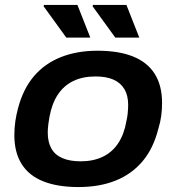

<svg xmlns="http://www.w3.org/2000/svg" viewBox="-20 -744 712 776"><path d="M297 12Q213 12 155 -11Q97 -34 67.5 -81Q38 -128 38 -198Q38 -227 42 -254Q46 -281 53 -307Q74 -386 118 -437Q162 -488 227 -513.5Q292 -539 374 -539Q459 -539 517 -516Q575 -493 605 -446Q635 -399 635 -328Q635 -301 631.5 -275Q628 -249 620 -224Q600 -144 556 -92Q512 -40 447 -14Q382 12 297 12ZM306 -92Q357 -92 395.5 -110.5Q434 -129 458 -165.5Q482 -202 491 -255Q495 -273 496 -284.5Q497 -296 497.5 -304.5Q498 -313 498 -320Q498 -358 483 -383.5Q468 -409 439 -422Q410 -435 366 -435Q314 -435 276 -416.5Q238 -398 214 -362Q190 -326 180 -272Q177 -255 175.5 -243Q174 -231 173.5 -223Q173 -215 173 -208Q173 -170 187.5 -144Q202 -118 232 -105Q262 -92 306 -92ZM446 -592 354 -719 356 -724H491L543 -592ZM248 -592 156 -719 158 -724H293L345 -592Z"/></svg>

Font: Archivo SemiExpanded SemiBold
Style: Italic
Weight: 600
Width: 6
Italic angle: -10°
Designer: Hector Gatti
Foundry: Omnibus-Type
Version: Version 2.001